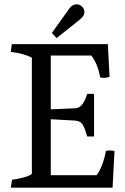

<svg xmlns="http://www.w3.org/2000/svg" viewBox="-20 -872 580 892"><path d="M128 -64V-604Q90 -624 30 -631L35 -667H481L489 -515Q476 -510 461 -510Q456 -510 446 -512Q433 -578 404 -614H216V-364L329 -369Q350 -370 363 -388Q376 -406 385 -436H417V-238H385Q373 -281 362 -296Q351 -311 326 -312L216 -318V-58H429Q459 -100 472 -171Q484 -173 491 -173Q496 -173 512 -171L503 0H30L36 -37Q62 -40 89.5 -47.5Q117 -55 128 -64ZM304 -835Q317 -852 336 -852Q350 -852 361 -841.5Q372 -831 372 -817Q372 -806 366 -797Q360 -788 347 -778L243 -695L221 -719Z"/></svg>

Font: Caladea
Style: Regular
Weight: 400
Designer: Carolina Giovagnoli and Andres Torresi
Foundry: Carolina Giovagnoli & Andres Torresi
Version: Version 1.001